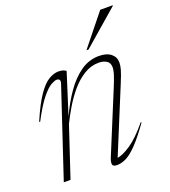

<svg xmlns="http://www.w3.org/2000/svg" viewBox="-136 -831 829 939"><g transform="rotate(-20 279.0 -361.0)"><path d="M30.5 -317.5 26 -319.5Q61.5 -402 91.5 -445Q121.5 -488 148 -503.2Q174.5 -518.5 198 -518.5Q211.5 -518.5 220.2 -515.8Q229 -513 237.5 -507.5L169.5 -293.5Q198.5 -357 234.5 -408.8Q270.5 -460.5 314.2 -491.2Q358 -522 409.5 -522Q450 -522 472 -504.2Q494 -486.5 494 -458.5Q494 -442.5 488.5 -422.2Q483 -402 464.5 -357.5L326.5 -22.5Q353 -25.5 395.8 -54Q438.5 -82.5 492 -147.5L495.5 -145Q451 -82.5 418.5 -48.8Q386 -15 360.8 -2.5Q335.5 10 312 10Q291 10 289 -2.5Q287 -15 296 -36.5L424.5 -348Q443 -392.5 449 -413.5Q455 -434.5 455 -446Q455 -471.5 437.8 -481.5Q420.5 -491.5 398.5 -491.5Q357 -491.5 321 -469.2Q285 -447 255 -411.8Q225 -376.5 201 -336.2Q177 -296 159.5 -260L73 0H38L189.5 -455Q195 -471 190.8 -477.2Q186.5 -483.5 176.5 -483.5Q166.5 -483.5 146.8 -472.8Q127 -462 98 -426.5Q69 -391 30.5 -317.5ZM363 -569 494 -732H558.5V-729L374 -569Z"/></g></svg>

Font: Newsreader Display ExtraLight
Style: Italic
Weight: 275
Italic angle: -17°
Designer: Hugues Gentile
Foundry: Production Type
Version: Version 1.001